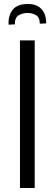

<svg xmlns="http://www.w3.org/2000/svg" viewBox="-20 -933 271 953"><path d="M79.1 0V-732.4H152.3V0ZM22.5 -810.5V-816.9Q21.5 -858.4 43.7 -885.3Q65.9 -912.1 113.3 -913.1Q158.7 -915 183.3 -890.6Q208 -866.2 209 -824.2V-816.9L177.7 -815.4Q177.2 -848.6 156.5 -859.1Q135.7 -869.6 113.3 -868.7Q92.8 -868.2 73 -857.4Q53.2 -846.7 53.7 -812Z"/></svg>

Font: Antonio Thin
Style: Regular
Weight: 250
Designer: Vernon Adams
Foundry: Vernon Adams
Version: Version 1.002